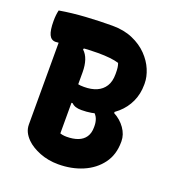

<svg xmlns="http://www.w3.org/2000/svg" viewBox="-132 -826 865 942"><g transform="rotate(20 300.0 -355.0)"><path d="M276 10Q250 10 225.5 5.5Q201 1 179.5 -7.5Q158 -16 140 -27Q122 -38 109 -51Q92 -68 83.5 -86Q75 -104 75 -125Q75 -184 75 -242.5Q75 -301 75 -359Q75 -417 75 -475.5Q75 -534 75 -593H209L199 -561Q217 -545 226 -518Q235 -491 235 -455Q235 -415 235 -375Q235 -335 235 -295.5Q235 -256 235 -216Q235 -176 235 -136Q241 -134 246.5 -133Q252 -132 257.5 -131.5Q263 -131 269 -131Q303 -131 328 -140.5Q353 -150 366.5 -170Q380 -190 380 -220V-228Q380 -248 373 -265.5Q366 -283 346 -298.5Q326 -314 286 -329H276V-361L449 -339V-320Q485 -301 507.5 -269Q530 -237 530 -202V-198Q530 -132 495.5 -85.5Q461 -39 403.5 -14.5Q346 10 276 10ZM21 -700Q85 -711 156.5 -715.5Q228 -720 295 -720Q355 -720 401 -700Q447 -680 478 -648Q509 -616 524.5 -579Q540 -542 540 -508V-501Q540 -453 521.5 -412.5Q503 -372 469 -342Q435 -312 390.5 -295.5Q346 -279 293 -279Q275 -279 262.5 -283Q250 -287 241 -296H213V-403Q227 -395 236 -392.5Q245 -390 266 -390Q304 -390 331.5 -402Q359 -414 374.5 -438.5Q390 -463 390 -501V-509Q390 -524 388.5 -535.5Q387 -547 383 -558Q364 -564 336.5 -567Q309 -570 274 -570Q219 -570 174 -565Q129 -560 99.5 -555Q70 -550 59 -550Q36 -550 25.5 -572.5Q15 -595 15 -643Q15 -660 16.5 -673.5Q18 -687 21 -700Z"/></g></svg>

Font: Recursive Monospace Casual ExtraBold
Style: Regular
Weight: 800
Version: Version 1.047